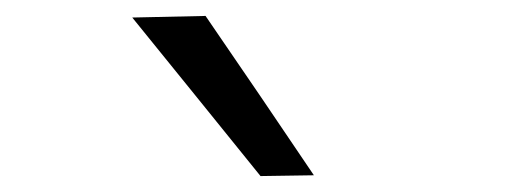

<svg xmlns="http://www.w3.org/2000/svg" viewBox="-20 -798 640 241"><path d="M307 -577Q267 -626.5 227 -676Q187 -725.5 146 -776L238 -778Q272 -728.5 305.8 -678.8Q339.5 -629 374 -578Z"/></svg>

Font: Heraclito
Style: Regular
Weight: 400
Designer: Kostas Bartsokas (font) & Cristiano Sobral (main changes)
Foundry: Kostas Bartsokas (font) & Cristiano Sobral (main changes)
Version: Version 1.00;July 8, 2020;FontCreator 13.0.0.2655 64-bit